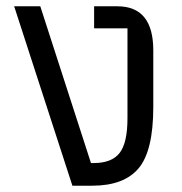

<svg xmlns="http://www.w3.org/2000/svg" viewBox="-20 -590 577 610"><path d="M210 0 25 -570H108L269 -72H278Q335 -72 360 -104Q385 -136 385 -215V-500H279V-570H353Q467 -570 467 -430V-250Q467 -111 420.5 -55.5Q374 0 273 0Z"/></svg>

Font: Anuphan
Style: Regular
Weight: 400
Designer: Mike Abbink, Paul van der Laan, Pieter van Rosmalen, Mint Tantisuwanna
Foundry: Bold Monday; Cadson Demak
Version: Version 3.002;hotconv 1.0.109;makeotfexe 2.5.65596